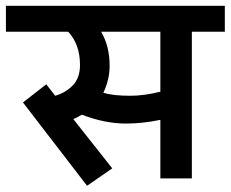

<svg xmlns="http://www.w3.org/2000/svg" viewBox="-50 -602 779 648"><path d="M597.5 -495V0H491.2V-197.5Q431.2 -185 375 -185Q303.8 -185 226.2 -215Q210 -205 197.5 -200L328.8 -33.8L243.8 25L27.5 -256.2L106.2 -317.5L136.2 -278.8Q171.2 -288.8 195.6 -313.8Q220 -338.8 220 -382.5Q220 -452.5 180 -495H-30V-582.5H708.8V-495ZM291.2 -495Q320 -446.2 320 -380Q320 -333.8 298.8 -288.8Q331.2 -278.8 390 -278.8Q436.2 -278.8 491.2 -292.5V-495Z"/></svg>

Font: Cambay
Style: Bold
Weight: 700
Designer: Pooja Saxena
Foundry: Pooja Saxena
Version: Version 1.096;PS 001.096;hotconv 1.0.70;makeotf.lib2.5.58329